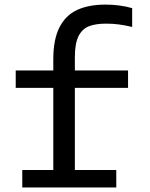

<svg xmlns="http://www.w3.org/2000/svg" viewBox="-20 -823 660 843"><path d="M446.2 -719.2Q398.8 -719.2 369.5 -707.3Q340.2 -695.5 324.4 -663.5Q308.7 -631.5 308.7 -571.7V0H214V-562.8Q214 -649.8 241 -702.8Q268 -755.8 318.6 -779.3Q369.2 -802.8 443.3 -802.8Q474 -802.8 503.3 -799Q532.7 -795.2 560.3 -787.2V-704.7Q529.3 -712 502.4 -715.6Q475.5 -719.2 446.2 -719.2ZM77.8 -76.5H490.5V0H77.8ZM542.2 -437.2H49V-513.7H542.2Z"/></svg>

Font: Monaspace Neon Var ExtraLight
Style: Regular
Weight: 200
Designer: Riley Cran and the Lettermatic Team
Version: Version 1.200 (Monaspace Neon Var)